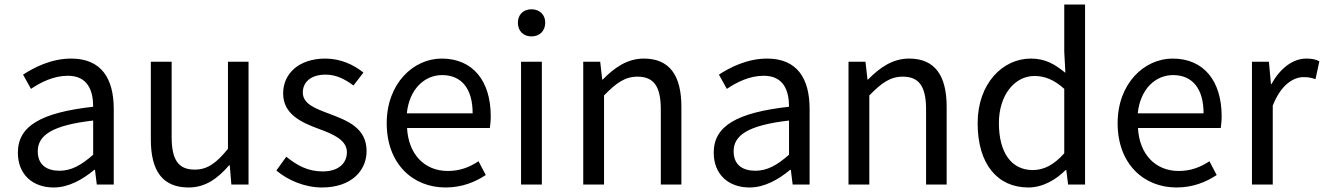

<svg xmlns="http://www.w3.org/2000/svg" viewBox="-20 -816 5854 849"><path d="M217 13C284 13 345 -22 397 -65H400L408 0H483V-334C483 -469 428 -557 295 -557C207 -557 131 -518 82 -486L117 -423C160 -452 217 -481 280 -481C369 -481 392 -414 392 -344C161 -318 59 -259 59 -141C59 -43 126 13 217 13ZM243 -61C189 -61 147 -85 147 -147C147 -217 209 -262 392 -283V-132C339 -85 295 -61 243 -61Z M814 13C888 13 942 -26 993 -85H996L1003 0H1079V-543H988V-158C936 -94 897 -66 841 -66C769 -66 739 -109 739 -210V-543H647V-199C647 -60 699 13 814 13Z M1404 13C1532 13 1601 -60 1601 -148C1601 -251 1515 -283 1436 -313C1375 -336 1319 -356 1319 -407C1319 -450 1351 -486 1420 -486C1468 -486 1506 -465 1543 -438L1587 -495C1546 -529 1486 -557 1419 -557C1300 -557 1232 -489 1232 -403C1232 -310 1314 -274 1390 -246C1450 -224 1514 -198 1514 -143C1514 -96 1479 -58 1407 -58C1342 -58 1294 -84 1246 -123L1202 -62C1253 -19 1327 13 1404 13Z M1950 13C2023 13 2081 -11 2128 -42L2096 -103C2055 -76 2013 -60 1960 -60C1857 -60 1786 -134 1780 -250H2146C2148 -264 2150 -282 2150 -302C2150 -457 2072 -557 1933 -557C1809 -557 1690 -448 1690 -271C1690 -92 1805 13 1950 13ZM1779 -315C1790 -423 1858 -484 1935 -484C2020 -484 2070 -425 2070 -315Z M2284 0H2376V-543H2284ZM2330 -655C2366 -655 2391 -679 2391 -716C2391 -751 2366 -775 2330 -775C2294 -775 2270 -751 2270 -716C2270 -679 2294 -655 2330 -655Z M2559 0H2651V-394C2705 -449 2743 -477 2799 -477C2871 -477 2902 -434 2902 -332V0H2993V-344C2993 -482 2941 -557 2827 -557C2753 -557 2696 -516 2645 -464H2643L2634 -543H2559Z M3294 13C3361 13 3422 -22 3474 -65H3477L3485 0H3560V-334C3560 -469 3505 -557 3372 -557C3284 -557 3208 -518 3159 -486L3194 -423C3237 -452 3294 -481 3357 -481C3446 -481 3469 -414 3469 -344C3238 -318 3136 -259 3136 -141C3136 -43 3203 13 3294 13ZM3320 -61C3266 -61 3224 -85 3224 -147C3224 -217 3286 -262 3469 -283V-132C3416 -85 3372 -61 3320 -61Z M3732 0H3824V-394C3878 -449 3916 -477 3972 -477C4044 -477 4075 -434 4075 -332V0H4166V-344C4166 -482 4114 -557 4000 -557C3926 -557 3869 -516 3818 -464H3816L3807 -543H3732Z M4527 13C4592 13 4650 -22 4692 -64H4695L4703 0H4778V-796H4686V-587L4691 -494C4643 -533 4602 -557 4538 -557C4414 -557 4303 -447 4303 -271C4303 -90 4391 13 4527 13ZM4547 -64C4452 -64 4397 -141 4397 -272C4397 -396 4467 -480 4554 -480C4599 -480 4641 -464 4686 -423V-138C4641 -88 4597 -64 4547 -64Z M5182 13C5255 13 5313 -11 5360 -42L5328 -103C5287 -76 5245 -60 5192 -60C5089 -60 5018 -134 5012 -250H5378C5380 -264 5382 -282 5382 -302C5382 -457 5304 -557 5165 -557C5041 -557 4922 -448 4922 -271C4922 -92 5037 13 5182 13ZM5011 -315C5022 -423 5090 -484 5167 -484C5252 -484 5302 -425 5302 -315Z M5516 0H5608V-349C5644 -441 5699 -475 5744 -475C5767 -475 5779 -472 5797 -466L5814 -545C5797 -554 5780 -557 5756 -557C5696 -557 5640 -513 5602 -444H5600L5591 -543H5516Z"/></svg>

Font: ChiuKong Gothic CL
Style: Regular
Weight: 400
Designer: Ryoko NISHIZUKA 西塚涼子 (kana, bopomofo & ideographs); Paul D. Hunt (Latin, Greek & Cyrillic); Sandoll Communications 산돌커뮤니
Foundry: Adobe
Version: Version 1.300